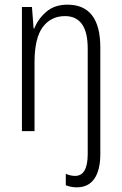

<svg xmlns="http://www.w3.org/2000/svg" viewBox="-20 -562 521 823"><path d="M309 241Q295 241 283.5 238.5Q272 236 262 232V183Q282 192 302 192Q356 192 356 98V-353Q356 -425 331 -459Q306 -493 259 -493Q198 -493 163 -445.5Q128 -398 128 -295V0H74V-532H117L124 -440H127Q143 -481 178.5 -511.5Q214 -542 269 -542Q410 -542 410 -358V98Q410 167 384.5 204Q359 241 309 241Z"/></svg>

Font: Noto Sans Ethiopic Condensed Light
Style: Regular
Weight: 300
Width: 3
Designer: Monotype Design Team
Foundry: Monotype Imaging Inc.
Version: Version 2.102; ttfautohint (v1.8.4.7-5d5b)